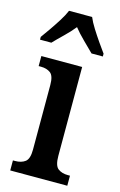

<svg xmlns="http://www.w3.org/2000/svg" viewBox="-125 -817 541 868"><g transform="rotate(15 145.0 -383.0)"><path d="M16 0V-47H26Q55 -47 73 -60.5Q91 -74 91 -117V-420Q91 -463 73.5 -476Q56 -489 29 -489H18V-536H209V-120Q209 -74 227 -60.5Q245 -47 273 -47H283V0ZM-7 -619Q7 -638 25 -664Q43 -690 60 -717Q77 -744 86 -766H194Q203 -744 220 -717Q237 -690 255 -664Q273 -638 287 -619V-606H234Q215 -625 187 -652.5Q159 -680 140 -704Q120 -679 93 -653Q66 -627 46 -606H-7Z"/></g></svg>

Font: Noto Serif Lao Condensed SemiBold
Style: Regular
Weight: 600
Width: 3
Designer: Monotype Design Team
Foundry: Monotype Imaging Inc.
Version: Version 2.003; ttfautohint (v1.8.4.7-5d5b)